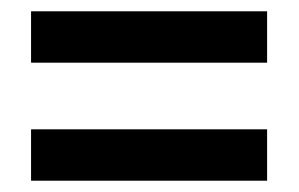

<svg xmlns="http://www.w3.org/2000/svg" viewBox="-20 -522 530 340"><path d="M35 -411V-502H453V-411ZM35 -202V-293H453V-202Z"/></svg>

Font: Noto Sans Malayalam Condensed SemiBold
Style: Regular
Weight: 600
Width: 3
Designer: Jelle Bosma - Monotype Design Team
Foundry: Monotype Imaging Inc.
Version: Version 2.104; ttfautohint (v1.8.4.7-5d5b)